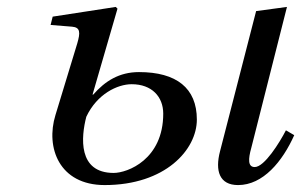

<svg xmlns="http://www.w3.org/2000/svg" viewBox="-20 -522 869 554"><path d="M615 -86C600 -29 613 12 667 12C739 12 795 -56 829 -132L805 -146C787 -111 743 -40 715 -40C695 -40 696 -63 705 -95L808 -502L719 -490ZM126 -450 188 -445C212 -443 212 -428 203 -397L140 -190C111 -96 151 12 282 12C457 12 548 -90 548 -177C548 -268 489 -314 381 -314C324 -314 283 -288 249 -249H247L319 -497L314 -502L132 -474ZM229 -185C260 -251 319 -279 360 -279C418 -279 451 -243 451 -194C451 -62 348 -23 308 -23C204 -23 214 -127 229 -185Z"/></svg>

Font: Heuristica
Style: Italic
Weight: 400
Italic angle: -13°
Version: Version 1.0.1